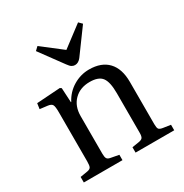

<svg xmlns="http://www.w3.org/2000/svg" viewBox="-178 -916 1009 1054"><g transform="rotate(-30 326.5 -388.5)"><path d="M51 0V-35L99 -43Q115 -46 120 -55.5Q125 -65 125 -91V-402Q125 -438 119 -449.5Q113 -461 91 -464L42 -470L47 -505L196 -515L205 -509L210 -417H212Q238 -467 285 -495Q332 -523 385 -523Q463 -523 504.5 -479Q546 -435 546 -352V-83Q546 -61 551.5 -53Q557 -45 577 -42L624 -35V0H379V-34L423 -41Q441 -44 447 -52.5Q453 -61 453 -83V-334Q453 -405 431.5 -433.5Q410 -462 354 -462Q293 -462 255.5 -424.5Q218 -387 218 -324V-87Q218 -65 223 -56Q228 -47 243 -44L296 -34V0ZM332 -582Q322 -582 312.5 -587.5Q303 -593 291 -610L184 -756L205 -776L332 -678L463 -777L483 -757L371 -604Q354 -582 332 -582Z"/></g></svg>

Font: Literata 36pt
Style: Regular
Weight: 400
Designer: Latin by Veronika Burian and Jose Scaglione. Greek by Irene Vlachou. Cyrillic by Vera Evstafieva.
Foundry: TypeTogether
Version: Version 3.002